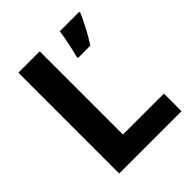

<svg xmlns="http://www.w3.org/2000/svg" viewBox="-198 -837 961 961"><g transform="rotate(-45 282.5 -357.0)"><path d="M90 -714H241V-125H531V0H90ZM353 -567Q360 -591 369.5 -637Q379 -683 383 -714H521V-705Q482 -618 440 -555H353Z"/></g></svg>

Font: OpenSansMMV
Style: Bold
Weight: 700
Foundry: Ascender Corporation
Version: Version 4.001